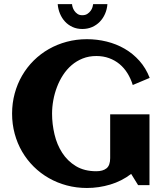

<svg xmlns="http://www.w3.org/2000/svg" viewBox="-20 -913 815 947"><path d="M718.3 -528.8 634.8 -493.7Q625 -525.4 608.6 -551.8Q592.3 -578.1 569.6 -596.9Q546.9 -615.7 518.1 -626.2Q489.3 -636.7 455.1 -636.7Q418.5 -636.7 387.9 -624.5Q357.4 -612.3 333.3 -591.6Q309.1 -570.8 291 -543Q272.9 -515.1 261 -483.6Q249 -452.1 242.9 -418.5Q236.8 -384.8 236.8 -352.5Q236.8 -301.3 248.8 -250.5Q260.7 -199.7 286.9 -159.2Q313 -118.7 354.5 -93.5Q396 -68.4 455.1 -68.4Q487.3 -68.4 505.4 -82.8Q523.4 -97.2 523.4 -133.3V-349.1H717.3V0H661.1L627 -55.2Q580.1 -19.5 523.7 -2.7Q467.3 14.2 408.7 14.2Q356.9 14.2 309.3 1.5Q261.7 -11.2 220.7 -34.7Q179.7 -58.1 146.2 -91.3Q112.8 -124.5 89.1 -165Q65.4 -205.6 52.5 -253.2Q39.6 -300.8 39.6 -352.5Q39.6 -404.3 52.5 -451.9Q65.4 -499.5 89.1 -540.3Q112.8 -581.1 146.2 -614.3Q179.7 -647.5 220.7 -670.9Q261.7 -694.3 309.3 -707Q356.9 -719.7 408.7 -719.7Q458.5 -719.7 506.1 -708Q553.7 -696.3 594.7 -672.6Q635.7 -648.9 667.7 -613Q699.7 -577.1 718.3 -528.8ZM509.8 -892.6Q507.8 -866.7 498 -844.5Q488.3 -822.3 472.2 -805.7Q456.1 -789.1 434.1 -779.5Q412.1 -770 385.7 -770Q359.4 -770 337.9 -779.8Q316.4 -789.6 300.8 -806.4Q285.2 -823.2 275.9 -845.5Q266.6 -867.7 264.6 -892.6H335.4Q335.4 -887.2 338.1 -877.9Q340.8 -868.7 346.7 -859.9Q352.5 -851.1 362.1 -844.5Q371.6 -837.9 385.7 -837.9Q400.9 -837.9 410.9 -844.5Q420.9 -851.1 427.2 -859.9Q433.6 -868.7 436.3 -877.9Q439 -887.2 439.5 -892.6Z"/></svg>

Font: Aclonica
Style: Regular
Weight: 400
Designer: Astigmatic (AOETI)
Foundry: Astigmatic (AOETI)
Version: Version 1.000